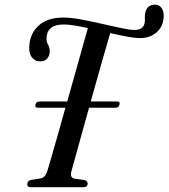

<svg xmlns="http://www.w3.org/2000/svg" viewBox="-20 -784 706 804"><path d="M278.5 -65Q272.5 -40 291.5 -36L333.5 -30Q347 -26 347 -15.5Q347 0 328 0H109.5Q93.5 0 94 -13.5Q94.5 -26 109.5 -30.5L148 -36.5Q161 -39 167.5 -46.5Q174 -54 179 -70.5Q186 -93 197.5 -133.5Q209 -174 223.8 -225.5Q238.5 -277 254 -333H138Q125 -333 128.5 -346Q132 -359 145 -359H261.5Q278.5 -419 294.8 -477.2Q311 -535.5 325 -584.8Q339 -634 348 -666.5Q318.5 -673 292.5 -677.2Q266.5 -681.5 248.5 -681.5Q211.5 -681.5 194.2 -667.8Q177 -654 175.5 -630.5Q172.5 -611 180.8 -597.8Q189 -584.5 188 -566.5Q187.5 -549.5 177 -538Q166.5 -526.5 147 -527Q125 -527.5 112.2 -545.8Q99.5 -564 103 -595Q106.5 -645 142.8 -677.8Q179 -710.5 246 -710.5Q276.5 -710.5 319.5 -702.5Q362.5 -694.5 407.2 -684.2Q452 -674 488.5 -666.2Q525 -658.5 542.5 -658.5Q577.5 -658.5 584.5 -683.5Q587.5 -693.5 586.8 -704Q586 -714.5 587.5 -726Q594 -764.5 628.5 -764.5Q645 -764.5 655.5 -752Q666 -739.5 665.5 -715Q664.5 -674.5 636.8 -649.5Q609 -624.5 566 -624.5Q544.5 -624.5 511.5 -630.8Q478.5 -637 441.5 -645.5Q427 -596.5 405 -518.8Q383 -441 360 -359H470.5Q484 -359 480.5 -346Q477 -333 464 -333H353Q336.5 -274.5 321.8 -221.2Q307 -168 295.8 -127Q284.5 -86 278.5 -65Z"/></svg>

Font: Fraunces 144pt S050
Style: Italic
Weight: 400
Italic angle: -16°
Version: Version 1.000; ttfautohint (v1.8.3)